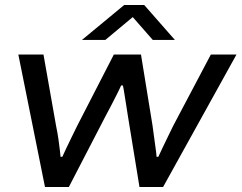

<svg xmlns="http://www.w3.org/2000/svg" viewBox="-20 -744 961 764"><path d="M159 0 53 -527H153L203 -244Q209 -215 212.5 -190.5Q216 -166 218 -148Q220 -130 221 -120H228Q234 -133 243.5 -153.5Q253 -174 264.5 -197Q276 -220 287 -243L433 -527H541L587 -244Q590 -223 593 -199.5Q596 -176 599 -155.5Q602 -135 603 -120H610Q618 -137 628.5 -159.5Q639 -182 650 -204Q661 -226 669 -243L819 -527H921L629 0H535L489 -282Q486 -304 482 -327Q478 -350 475 -370.5Q472 -391 469 -404H462Q455 -388 444 -366.5Q433 -345 421.5 -322.5Q410 -300 400 -282L254 0ZM306 -585 474 -724H554L676 -585H588L496 -690H525L399 -585Z"/></svg>

Font: Archivo Expanded
Style: Italic
Weight: 400
Width: 7
Italic angle: -10°
Designer: Hector Gatti
Foundry: Omnibus-Type
Version: Version 2.001